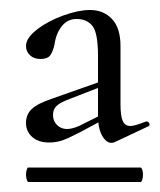

<svg xmlns="http://www.w3.org/2000/svg" viewBox="-20 -650 321 384"><path d="M32 -301Q32 -306 33.5 -310.5Q35 -315 36 -315H261Q263 -315 264.5 -310.5Q266 -306 266 -301Q266 -295 264.5 -290.5Q263 -286 261 -286H37Q35 -286 33.5 -291Q32 -296 32 -301ZM176 -419V-538Q176 -584 165 -598Q154 -612 133 -612Q115 -612 103.5 -597.5Q92 -583 89 -561Q86 -547 80.5 -539.5Q75 -532 61 -532Q48 -532 40 -539.5Q32 -547 32 -558Q32 -574 54 -591Q76 -608 106.5 -619Q137 -630 160 -630Q187 -630 204 -612Q221 -594 221 -558V-441Q221 -418 225.5 -408Q230 -398 241 -398Q249 -398 272 -407H273Q277 -407 278.5 -403.5Q280 -400 278 -398L210 -366Q197 -360 186.5 -375Q176 -390 176 -419ZM32 -404Q32 -421 43.5 -432Q55 -443 85 -453L190 -490L191 -480L114 -450Q99 -444 92.5 -437.5Q86 -431 86 -420Q86 -408 94 -400Q102 -392 114 -392Q124 -392 138 -398L196 -427L197 -416L139 -385Q116 -373 104 -369Q92 -365 78 -365Q57 -365 44.5 -376Q32 -387 32 -404Z"/></svg>

Font: Cormorant Garamond Medium
Style: Regular
Weight: 500
Designer: Christian Thalmann (Catharsis Fonts)
Foundry: Catharsis Fonts
Version: Version 4.000